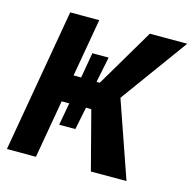

<svg xmlns="http://www.w3.org/2000/svg" viewBox="-104 -816 922 920"><g transform="rotate(15 356.5 -355.5)"><path d="M527.8 -710.9 356.9 -421.9H340.8L366.7 -549.3H286.1L264.2 -423.3H226.6L276.9 -710.9H132.8L9.3 0H153.3L203.6 -288.6H241.2L221.2 -177.2H301.3L324.2 -289.6L350.6 -288.6L425.8 0H602.5L471.2 -377.9L713.4 -710.9Z"/></g></svg>

Font: Roboto
Style: Bold Italic
Weight: 700
Italic angle: -12°
Designer: Google
Version: Version 2.137; 2017